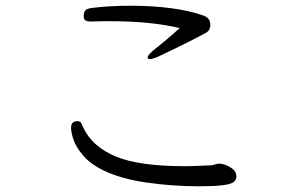

<svg xmlns="http://www.w3.org/2000/svg" viewBox="-20 -665 1040 670"><path d="M272 -608V-610Q273 -625 279.5 -630.5Q286 -636 307 -638Q366 -645 437 -645Q511 -645 576 -636.5Q641 -628 686 -612Q714 -604 714 -578Q714 -573 713 -571Q712 -557 696 -549Q657 -528 603 -501.5Q549 -475 527 -465Q511 -459 503 -459Q495 -459 495 -464Q495 -474 527 -499L553 -520Q591 -552 607 -567Q507 -591 366 -591Q324 -591 303 -590H298Q284 -590 278 -594Q272 -598 272 -608ZM804 -56 805 -50Q805 -37 795 -29.5Q785 -22 756.5 -18.5Q728 -15 672 -15Q582 -15 491.5 -28Q401 -41 342 -70Q296 -92 270.5 -122Q245 -152 236.5 -177.5Q228 -203 228 -219Q228 -241 248 -242H252Q258 -242 261.5 -238Q265 -234 270 -221Q301 -154 382.5 -119.5Q464 -85 627 -85Q649 -85 715 -88Q720 -88 729.5 -91Q739 -94 744 -94H746Q761 -94 781.5 -82.5Q802 -71 804 -56Z"/></svg>

Font: Fusion Kai T
Style: Regular
Weight: 400
Designer: Fontworks Inc.
Version: Version 24.134;May 13, 2024